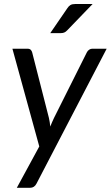

<svg xmlns="http://www.w3.org/2000/svg" viewBox="-20 -744 540 936"><path d="M158 151Q147.5 171.5 127 171.5H62L171.5 -30L40.5 -506.5H114Q124.5 -506.5 129.8 -501.2Q135 -496 137 -488L218.5 -169Q221 -158.5 222.5 -148Q224 -137.5 225 -127Q229.5 -137.5 233.8 -148.2Q238 -159 243.5 -169.5L403.5 -489Q407.5 -497 414.8 -501.8Q422 -506.5 429.5 -506.5H500ZM431.5 -724.5 307.5 -596Q300.5 -588.5 293.2 -585.5Q286 -582.5 276 -582.5H225L308 -703.5Q315 -714.5 323.5 -719.5Q332 -724.5 347.5 -724.5Z"/></svg>

Font: Lato TR
Style: Italic
Weight: 400
Italic angle: -12°
Designer: Lukasz Dziedzic
Foundry: tyPoland Lukasz Dziedzic
Version: Version 1.104 2013